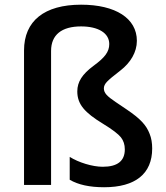

<svg xmlns="http://www.w3.org/2000/svg" viewBox="-20 -785 706 815"><path d="M561 -611.8C561 -707 470.7 -765.1 324.2 -765.1C168.5 -765.1 82 -696.3 82 -570.8V0H196.8V-568.8C196.8 -637.2 241.7 -672.9 324.2 -672.9C396.5 -672.9 443.8 -645 443.8 -598.1C443.8 -564.9 424.8 -540.5 376 -504.9C329.6 -470.2 308.1 -438 308.1 -397C308.1 -342.3 339.4 -307.1 417 -259.8C456.5 -235.8 481.9 -216.3 493.2 -202.1C504.4 -188 509.8 -170.9 509.8 -150.9C509.8 -101.6 478.5 -77.1 416 -77.1C372.6 -77.1 313.5 -95.2 275.9 -119.1V-22C311.5 -1 359.9 9.8 421.9 9.8C554.7 9.8 626 -47.4 626 -154.8C626 -177.7 622.6 -198.7 615.2 -216.8C601.1 -253.4 577.1 -280.3 517.1 -320.8L470.7 -352.1C433.6 -377 420.9 -390.6 420.9 -410.2C420.9 -419.4 425.3 -428.7 434.1 -438C442.9 -447.3 461.9 -463.4 491.2 -485.8C534.2 -519 561 -563.5 561 -611.8Z"/></svg>

Font: Open Sans 600
Style: Regular
Weight: 600
Foundry: Ascender Corporation
Version: Version 1.100;PS 001.100;hotconv 1.0.88;makeotf.lib2.5.64775